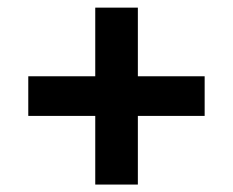

<svg xmlns="http://www.w3.org/2000/svg" viewBox="-20 -564 626 516"><path d="M350.5 -68H236V-543.5H350.5ZM56 -252.5V-359H530V-252.5Z"/></svg>

Font: AnekLatin_SemiExpandedSemiBold
Style: Regular
Weight: 600
Width: 6
Designer: Yesha Goshar
Foundry: Ek Type
Version: Version 1.003